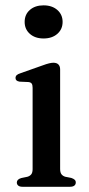

<svg xmlns="http://www.w3.org/2000/svg" viewBox="-20 -716 340 736"><path d="M210.5 -450V-68.5Q210.5 -55 215.5 -48.2Q220.5 -41.5 230 -38.5L253 -34Q262 -31 266.2 -27Q270.5 -23 270.5 -16.5Q270.5 -9 265 -4.5Q259.5 0 247.5 0H66.5Q55.5 0 50 -4.5Q44.5 -9 44.5 -16.5Q44.5 -22.5 48.8 -26.8Q53 -31 61.5 -33.5L85.5 -38.5Q95 -41.5 100 -48Q105 -54.5 105 -68V-379.5Q105 -390.5 101.5 -395.5Q98 -400.5 89 -401.5L55 -403Q46.5 -404.5 43 -408Q39.5 -411.5 39.5 -417Q39.5 -423.5 43.8 -427.8Q48 -432 59 -435.5L142.5 -465Q158.5 -471 168.2 -473.2Q178 -475.5 184.5 -475.5Q197.5 -475.5 204 -468.8Q210.5 -462 210.5 -450ZM147 -568.5Q114.5 -568.5 94.5 -586.2Q74.5 -604 74.5 -632Q74.5 -660.5 94.5 -678Q114.5 -695.5 147 -695.5Q179.5 -695.5 199.8 -677.8Q220 -660 220 -632Q220 -604 199.8 -586.2Q179.5 -568.5 147 -568.5Z"/></svg>

Font: Fraunces 16pt
Style: Regular
Weight: 400
Version: Version 1.000;[b76b70a41]